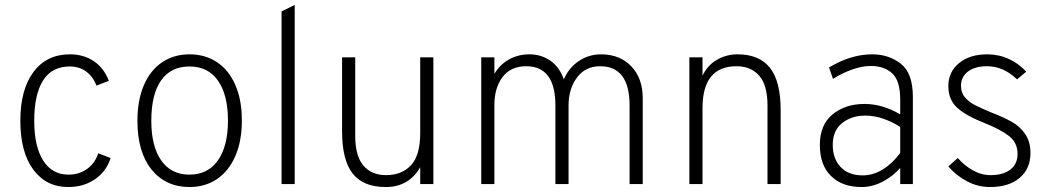

<svg xmlns="http://www.w3.org/2000/svg" viewBox="-20 -742 4236 774"><path d="M62 -255Q62 -381 115 -452Q168 -523 262 -523Q317 -523 358 -495.5Q399 -468 419 -416L369 -397Q355 -433 327.5 -453.5Q300 -474 261 -474Q189 -474 153.5 -417.5Q118 -361 118 -255Q118 -152 154 -95Q190 -38 256 -38Q299 -38 331 -61Q363 -84 376 -124L426 -105Q409 -51 363 -19.5Q317 12 255 12Q166 12 114 -58.5Q62 -129 62 -255Z M534 -255Q534 -338 560 -398.5Q586 -459 633.5 -491Q681 -523 744 -523Q807 -523 854.5 -491.5Q902 -460 928.5 -400Q955 -340 955 -256Q955 -173 928.5 -112.5Q902 -52 854.5 -20Q807 12 744 12Q648 12 591 -58.5Q534 -129 534 -255ZM899 -256Q899 -359 859 -416.5Q819 -474 744 -474Q669 -474 629.5 -418Q590 -362 590 -255Q590 -152 630 -95Q670 -38 744 -38Q818 -38 858.5 -95.5Q899 -153 899 -256Z M1115 -696 1168 -722V0H1115Z M1674 -68Q1628 12 1535 12Q1445 12 1402 -42Q1359 -96 1359 -213V-511H1412V-195Q1412 -113 1445 -74.5Q1478 -36 1536 -36Q1600 -36 1637 -76Q1674 -116 1674 -206V-511H1727V0H1674Z M2518 -317Q2518 -475 2399 -475Q2340 -475 2306 -429.5Q2272 -384 2272 -317V0H2219V-317Q2219 -475 2101 -475Q2039 -475 2006 -431.5Q1973 -388 1973 -318V0H1920V-511H1973V-444Q1996 -483 2033 -503Q2070 -523 2114 -523Q2162 -523 2199 -497Q2236 -471 2253 -422Q2273 -469 2313.5 -496Q2354 -523 2403 -523Q2478 -523 2524.5 -475Q2571 -427 2571 -346V0H2518Z M3074 -316Q3074 -399 3040.5 -437Q3007 -475 2949 -475Q2812 -475 2812 -306V0H2759V-511H2812V-437Q2833 -480 2871 -501.5Q2909 -523 2953 -523Q3041 -523 3084 -468.5Q3127 -414 3127 -298V0H3074Z M3609 -65Q3578 -30 3537 -9Q3496 12 3453 12Q3376 12 3330.5 -32Q3285 -76 3285 -158Q3285 -239 3336.5 -281Q3388 -323 3465 -323Q3537 -323 3609 -281V-340Q3609 -417 3576.5 -446.5Q3544 -476 3491 -476Q3454 -476 3413 -461Q3372 -446 3338 -424L3322 -470Q3410 -523 3496 -523Q3563 -523 3611.5 -485Q3660 -447 3660 -352V0H3609ZM3609 -125V-230Q3579 -250 3542 -263Q3505 -276 3469 -276Q3413 -276 3375 -246Q3337 -216 3337 -158Q3337 -102 3369 -68.5Q3401 -35 3457 -35Q3540 -35 3609 -125Z M3803 -71 3841 -105Q3867 -75 3901.5 -55.5Q3936 -36 3974 -36Q4023 -36 4052.5 -58Q4082 -80 4082 -122Q4082 -167 4047 -194Q4012 -221 3949 -246Q3877 -274 3840 -306.5Q3803 -339 3803 -395Q3803 -452 3846 -487.5Q3889 -523 3960 -523Q4006 -523 4046.5 -504.5Q4087 -486 4117 -453L4080 -422Q4025 -475 3959 -475Q3910 -475 3882 -453.5Q3854 -432 3854 -396Q3854 -368 3870 -349.5Q3886 -331 3909 -319Q3932 -307 3975 -289Q4027 -269 4059.5 -250.5Q4092 -232 4113 -201.5Q4134 -171 4134 -124Q4134 -62 4090.5 -25Q4047 12 3971 12Q3922 12 3878.5 -11Q3835 -34 3803 -71Z"/></svg>

Font: Overpass ExtraLight
Style: Regular
Weight: 200
Designer: Delve Withrington, Thomas Jockin
Foundry: Delve Fonts
Version: Version 3.000;DELV;Overpass